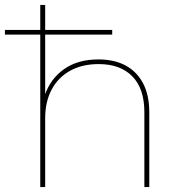

<svg xmlns="http://www.w3.org/2000/svg" viewBox="-46 -762 728 782"><path d="M118 0V-742H138V-370L136 -373Q159 -441 215 -480.5Q271 -520 355 -520Q419 -520 465 -495.5Q511 -471 536.5 -423Q562 -375 562 -305V0H542V-305Q542 -401 493 -451Q444 -501 356 -501Q288 -501 239 -473.5Q190 -446 164 -396.5Q138 -347 138 -281V0ZM-26 -621V-640H411V-621Z"/></svg>

Font: Montserrat Thin
Style: Regular
Weight: 100
Designer: Julieta Ulanovsky
Foundry: Julieta Ulanovsky
Version: Version 9.000